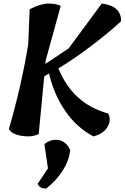

<svg xmlns="http://www.w3.org/2000/svg" viewBox="-20 -768 702 1081"><path d="M147 -716Q210 -748 253 -748Q296 -748 322 -735L237 -427L235 -408L366 -495L553 -748Q662 -735 662 -649Q602 -592 501 -515Q400 -438 309 -383Q389 -184 589 -129Q608 -93 585.5 -54Q563 -15 506 0Q411 -50 346.5 -144.5Q282 -239 256 -355L229 -338Q198 -16 198 -14Q161 6 103 -3Q45 -12 30 -42Q99 -277 139 -518ZM375 77Q370 134 334 191Q298 248 241 293Q204 295 192 267L250 180L230 43Q261 19 292.5 19Q324 19 345 36Q366 53 375 77Z"/></svg>

Font: Tillana SemiBold
Style: Regular
Weight: 600
Designer: Lipi Raval (Devanagari, Latin), Jonny Pinhorn (Latin)
Foundry: Indian Type Foundry
Version: Version 2.003;PS 1.0;hotconv 1.0.79;makeotf.lib2.5.61930; tt